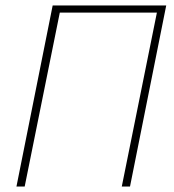

<svg xmlns="http://www.w3.org/2000/svg" viewBox="-20 -680 636 700"><path d="M40 0 172 -660H586L454 0H424L552 -634H198L70 0Z"/></svg>

Font: Source Sans 3 VF
Style: Italic
Weight: 200
Italic angle: -11°
Designer: Paul D. Hunt
Foundry: Adobe Systems Incorporated
Version: Version 3.042;hotconv 1.0.118;makeotfexe 2.5.65603